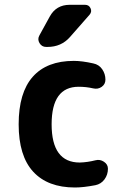

<svg xmlns="http://www.w3.org/2000/svg" viewBox="-20 -790 540 819"><path d="M277.3 -769.5H342.8Q359.4 -769.5 366.2 -754.9Q373 -740.2 362.3 -727.5L278.3 -631.8Q241.2 -589.8 182.6 -589.8H176.8Q158.2 -589.8 148.4 -606.4Q138.7 -623 148.4 -639.6L192.4 -719.7Q219.7 -769.5 277.3 -769.5ZM387.7 -106.4Q406.2 -111.3 423.3 -100.1Q440.4 -88.9 440.4 -70.3Q440.4 -44.9 425.8 -24.9Q411.1 -4.9 386.7 0Q335 9.8 299.8 9.8Q183.6 9.8 121.6 -57.6Q59.6 -125 59.6 -259.8Q59.6 -394.5 119.6 -462.4Q179.7 -530.3 294.9 -530.3Q330.1 -530.3 377.9 -519.5Q402.3 -514.6 416 -494.6Q429.7 -474.6 429.7 -450.2Q429.7 -430.7 413.6 -419.4Q397.5 -408.2 377 -413.1Q347.7 -419.9 315.4 -419.9Q200.2 -419.9 200.2 -259.8Q200.2 -96.7 320.3 -96.7Q353.5 -97.7 387.7 -106.4Z"/></svg>

Font: Rounded Mgen+ 1m bold
Style: Bold
Weight: 700
Designer: [Source Han Sans]
Ryoko NISHIZUKA  (kana & ideographs); Paul D. Hunt (Latin, Greek & Cyrillic); Wenlong ZHANG  (bopomofo
Version: Version 1.059.20150602